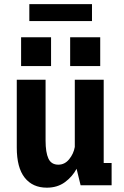

<svg xmlns="http://www.w3.org/2000/svg" viewBox="-20 -878 590 910"><path d="M202 11.5Q134.5 11.5 97 -36Q59.5 -83.5 59.5 -178.5V-500H196V-212Q196 -155.5 209.5 -126.5Q223 -97.5 256.5 -97.5Q287 -97.5 308 -123.5Q329 -149.5 334.5 -181.5V-500H471.5V-105.5H509V0H362L343 -78Q323 -40.5 287.5 -14.5Q252 11.5 202 11.5ZM80 -701.5H222V-565H80ZM312.5 -701.5H455V-565H312.5ZM119 -778V-858.5H416V-778Z"/></svg>

Font: Trispace SemiCondensed SemiBold
Style: Regular
Weight: 600
Width: 4
Designer: Tyler Finck
Foundry: Etcetera Type Company
Version: Version 1.210; ttfautohint (v1.8.3)